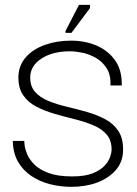

<svg xmlns="http://www.w3.org/2000/svg" viewBox="-20 -736 551 770"><path d="M266.2 13.3Q222.3 13.3 180.9 2.8Q139.5 -7.8 105.8 -30.2Q72.2 -52.7 52.2 -87.5Q32.2 -122.3 31.3 -170.7H77.2Q77.2 -168.2 78.8 -152.9Q80.5 -137.7 89.3 -116.7Q98.2 -95.7 118.4 -75.7Q138.7 -55.7 175.1 -42.1Q211.5 -28.5 268.8 -28.5Q321.2 -28.5 352.5 -41.2Q383.8 -54 400.2 -72.2Q416.5 -90.5 422 -107.8Q427.5 -125.2 427.5 -133.5Q428.3 -172 408.4 -195.7Q388.5 -219.3 354.5 -233.5Q320.5 -247.7 280.1 -257.8Q239.7 -267.8 199.3 -279.4Q159 -291 125.2 -308.6Q91.3 -326.2 71.9 -355.8Q52.5 -385.3 53.8 -431.8Q56.2 -475.8 84.5 -507.5Q112.8 -539.2 160.3 -556.1Q207.8 -573 264.8 -573Q321.8 -573 368.4 -552.7Q415 -532.3 442.4 -492.8Q469.8 -453.2 468.2 -393.3H423.2Q424.8 -435.5 407.8 -462.1Q390.8 -488.7 364.8 -503.7Q338.7 -518.7 310.6 -524.5Q282.5 -530.3 261.3 -530.3Q191.8 -530.3 147.3 -501.8Q102.8 -473.2 101.2 -428.8Q100.3 -390.8 120.3 -367.9Q140.3 -345 174 -331.2Q207.7 -317.5 248.2 -307.9Q288.8 -298.3 328.9 -286.9Q369 -275.5 402.4 -257.7Q435.8 -239.8 455.4 -209.5Q475 -179.2 473.5 -130.8Q472.2 -85.2 443.8 -53.2Q415.5 -21.2 369.6 -3.9Q323.7 13.3 266.2 13.3ZM266.5 -604.2H242.8V-612L296.8 -716.5H341V-703.7Z"/></svg>

Font: Darker Grotesque Light
Style: Regular
Weight: 300
Designer: Gabriel Lam
Foundry: TypeRant
Version: Version 1.000;gftools[0.9.28]